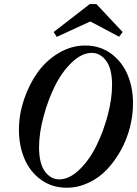

<svg xmlns="http://www.w3.org/2000/svg" viewBox="-20 -897 665 931"><path d="M574.7 -741.7 557.6 -718.8 418 -793 255.4 -718.3 240.2 -741.7 415.5 -877.4H447.3ZM303.7 13.2Q231.9 13.2 178.5 -25.6Q125 -64.5 98.4 -127.7Q71.8 -190.9 71.8 -267.6Q71.8 -340.8 96.2 -414.1Q120.6 -487.3 162.1 -545.4Q203.6 -603.5 264.6 -639.9Q325.7 -676.3 393.1 -676.3Q464.8 -676.3 518.3 -637.2Q571.8 -598.1 598.4 -535.2Q625 -472.2 625 -395.5Q625 -336.9 609.6 -277.8Q594.2 -218.8 565.2 -166.7Q536.1 -114.7 497.6 -74.2Q459 -33.7 408.4 -10.3Q357.9 13.2 303.7 13.2ZM267.1 -27.3Q315.9 -27.3 364.3 -73.7Q412.6 -120.1 446.8 -189Q481 -257.8 502.2 -337.6Q523.4 -417.5 523.4 -484.4Q523.4 -564.5 494.6 -602.5Q465.8 -640.6 425.3 -640.6Q376.5 -640.6 328.1 -594.2Q279.8 -547.9 245.8 -479Q211.9 -410.2 190.7 -330.3Q169.4 -250.5 169.4 -183.6Q169.4 -103.5 198 -65.4Q226.6 -27.3 267.1 -27.3Z"/></svg>

Font: Elstob 18pt SemiBold
Style: Italic
Weight: 600
Italic angle: -20°
Designer: Peter S. Baker
Version: Version 1.015